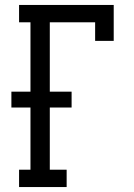

<svg xmlns="http://www.w3.org/2000/svg" viewBox="-20 -755 540 775"><path d="M57 0V-70H103V-321H26V-385H103V-665H57V-735H439V-590H364V-665H181V-385H269V-321H181V-70H249V0Z"/></svg>

Font: Iosevka Gothic
Style: Regular
Weight: 400
Monospace: yes
Designer: Belleve Invis
Foundry: Belleve Invis
Version: Version 15.5.1; ttfautohint (v1.8.4)